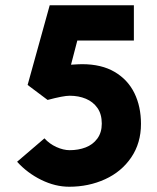

<svg xmlns="http://www.w3.org/2000/svg" viewBox="-20 -700 596 730"><path d="M45 -85 149 -174Q168 -153 194.5 -141Q221 -129 245 -129Q278 -129 305.5 -139.5Q333 -150 350 -173Q367 -196 367 -230Q367 -266 350.5 -289.5Q334 -313 306.5 -324.5Q279 -336 245 -336Q221 -336 161 -320L85 -377L169 -680H489V-546H274L250 -454Q280 -456 292 -456Q366 -456 416 -426.5Q466 -397 491 -346Q516 -295 516 -229Q516 -156 479 -101.5Q442 -47 379.5 -18.5Q317 10 243 10Q190 10 137 -16Q84 -42 45 -85Z"/></svg>

Font: Teachers[wght]
Style: Regular
Weight: 400
Designer: Alfredo Marco Pradil & Chank Diesel
Version: Version 1.000;Glyphs 3.1.2 (3151)